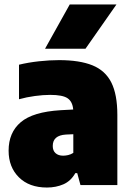

<svg xmlns="http://www.w3.org/2000/svg" viewBox="-20 -828 586 859"><path d="M190 11Q110.5 11 64.5 -34.8Q18.5 -80.5 18.5 -154Q18.5 -235 72.8 -281.2Q127 -327.5 251.5 -335L307.5 -338Q304.5 -373.5 282.2 -388.5Q260 -403.5 204.5 -403.5Q173.5 -403.5 136.2 -398.5Q99 -393.5 65 -384V-538.5Q106 -548.5 154 -553.8Q202 -559 244 -559Q336 -559 393.5 -535.8Q451 -512.5 478 -459Q505 -405.5 505 -314V0H340L325.5 -53.5H317Q297 -18 263.8 -3.5Q230.5 11 190 11ZM216 -175Q216 -154 228.5 -142.8Q241 -131.5 262.5 -131.5Q273 -131.5 285 -134.2Q297 -137 308 -144V-227.5L275 -226Q216 -222.5 216 -175ZM181.5 -610 292 -808H501L362.5 -610Z"/></svg>

Font: Encode Sans Semi Condensed Black
Style: Regular
Weight: 900
Width: 4
Designer: Multiple Designers
Foundry: Impallari Type
Version: Version 3.000; ttfautohint (v1.8.3) -l 8 -r 50 -G 200 -x 14 